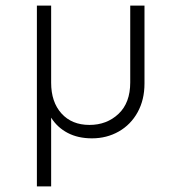

<svg xmlns="http://www.w3.org/2000/svg" viewBox="-20 -485 626 687"><path d="M112 182V-465H163V-189Q163 -120 200 -79Q237 -38 300 -38Q362 -38 404 -77.5Q446 -117 446 -190V-465H497V-186Q497 -128 472.5 -83.5Q448 -39 405 -14.5Q362 10 309 10Q259 10 222 -9.5Q185 -29 163 -64V182Z"/></svg>

Font: Outfit ExtraLight
Style: Regular
Weight: 200
Designer: Rodrigo Fuenzalida
Foundry: fragTYPE
Version: Version 1.100; ttfautohint (v1.8.4.7-5d5b);gftools[0.9.27]